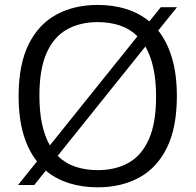

<svg xmlns="http://www.w3.org/2000/svg" viewBox="-20 -770 814 799"><path d="M122.5 0H55L134 -98.5Q97 -144.5 77.2 -212.2Q57.5 -280 57.5 -370Q57.5 -501.5 99 -585.2Q140.5 -669 214.5 -709.2Q288.5 -749.5 386.5 -749.5Q451 -749.5 505.2 -732.5Q559.5 -715.5 601.5 -681L649 -740H716.5L638.5 -643Q675.5 -596.5 695.8 -528.5Q716 -460.5 716 -370Q716 -239 674.5 -155Q633 -71 558.8 -30.8Q484.5 9.5 386.5 9.5Q322 9.5 267.2 -7.8Q212.5 -25 170.5 -60ZM144 -372.5Q144 -304.5 155.2 -253Q166.5 -201.5 187.5 -165L552 -619Q520.5 -650 478.8 -664Q437 -678 386.5 -678Q314 -678 259.2 -647.8Q204.5 -617.5 174.2 -550.2Q144 -483 144 -372.5ZM386.5 -62Q460 -62 514.5 -92.2Q569 -122.5 599.2 -189.8Q629.5 -257 629.5 -367.5Q629.5 -436 618 -487.8Q606.5 -539.5 585 -576.5L220 -121.5Q251.5 -90.5 293.8 -76.2Q336 -62 386.5 -62Z"/></svg>

Font: Encode Sans SmExp
Style: Regular
Weight: 400
Width: 6
Designer: Multiple Designers
Foundry: Impallari Type
Version: Version 3.002; ttfautohint (v1.8.3) -l 8 -r 50 -G 200 -x 14 